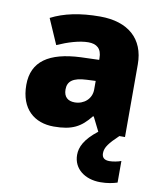

<svg xmlns="http://www.w3.org/2000/svg" viewBox="-88 -634 799 945"><g transform="rotate(10 311.5 -161.5)"><path d="M466 97C466 67 486 43 531 0H559V-363C559 -491 476 -563 336 -563C236 -563 156 -546 92 -513L147 -387C201 -411 257 -428 301 -428C342 -428 368 -409 368 -360V-352L276 -349C120 -342 36 -287 36 -169C36 -48 108 10 204 10C296 10 339 -14 386 -73H390L425 -3C361 47 342 88 342 127C342 197 401 240 477 240C513 240 540 234 562 227V119C548 125 521 130 504 130C481 130 466 121 466 97ZM325 -245 369 -247V-204C369 -157 331 -125 285 -125C252 -125 230 -142 230 -180C230 -220 255 -242 325 -245Z"/></g></svg>

Font: Noto Sans Bengali Black
Style: Regular
Weight: 900
Designer: Jelle Bosma - Monotype Design Team
Foundry: Monotype Imaging Inc.
Version: Version 2.003